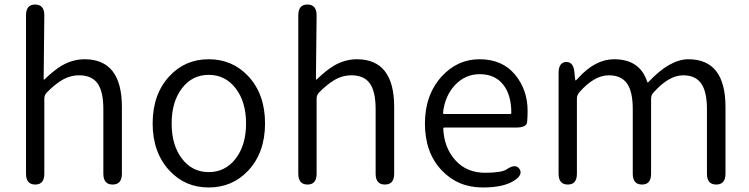

<svg xmlns="http://www.w3.org/2000/svg" viewBox="-20 -816 3314 849"><path d="M136 0Q95 0 95 -48V-748Q95 -796 135 -796Q176 -796 176 -748L173 -467Q173 -462 177 -465Q219 -506 255 -527Q303 -554 354 -554Q519 -554 519 -343V-48Q519 0 478 0Q437 0 437 -48V-333Q437 -411 411.5 -447Q386 -483 330 -483Q289 -483 253 -461Q221 -442 186 -406Q176 -395 176 -380V-48Q176 0 136 0Z M730 -61Q655 -141 655 -270.5Q655 -400 730 -480Q799 -554 903 -554Q1007 -554 1077 -480Q1152 -400 1152 -270.5Q1152 -141 1077 -61Q1007 13 903 13Q799 13 730 -61ZM784.5 -114.5Q830 -55 903 -55Q976 -55 1022 -114.5Q1068 -174 1068 -270Q1068 -366 1022 -425.5Q976 -485 903 -485Q830 -485 784.5 -425.5Q739 -366 739 -270Q739 -174 784.5 -114.5Z M1340 0Q1299 0 1299 -48V-748Q1299 -796 1339 -796Q1380 -796 1380 -748L1377 -467Q1377 -462 1381 -465Q1423 -506 1459 -527Q1507 -554 1558 -554Q1723 -554 1723 -343V-48Q1723 0 1682 0Q1641 0 1641 -48V-333Q1641 -411 1615.5 -447Q1590 -483 1534 -483Q1493 -483 1457 -461Q1425 -442 1390 -406Q1380 -395 1380 -380V-48Q1380 0 1340 0Z M2115 13Q2005 13 1934 -62Q1859 -140 1859 -270Q1859 -396 1933 -478Q2003 -554 2100 -554Q2201 -554 2257 -486.5Q2313 -419 2313 -326Q2313 -301 2311 -277Q2309 -252 2262 -252H1945Q1940 -252 1940 -247Q1944 -162 1994 -107Q2044 -52 2125 -52Q2197 -52 2220 -67Q2260 -94 2277 -69Q2294 -43 2253 -17Q2206 13 2115 13ZM1939 -317Q1939 -312 1944 -312H2236Q2241 -312 2241 -317Q2241 -397 2204.5 -442.5Q2168 -488 2101 -488Q2039 -488 1994 -442Q1947 -393 1939 -317Z M2491 0Q2450 0 2450 -48V-493Q2450 -540 2483 -542Q2516 -543 2520 -496L2523 -466Q2524 -460 2525.5 -460Q2527 -460 2536 -470Q2612 -554 2695 -554Q2810 -554 2842 -454Q2844 -449 2847 -453Q2942 -554 3024 -554Q3188 -554 3188 -343V-48Q3188 0 3147 0Q3106 0 3106 -48V-333Q3106 -411 3080.5 -447Q3055 -483 3001 -483Q2937 -483 2869 -406Q2859 -395 2859 -380V-48Q2859 0 2819 0Q2778 0 2778 -48V-333Q2778 -411 2752.5 -447Q2727 -483 2672 -483Q2607 -483 2541 -407Q2531 -395 2531 -380V-48Q2531 0 2491 0Z"/></svg>

Font: Resource Han Rounded JP Normal
Style: Regular
Weight: 350
Designer: Cyano Hao (round all glyphs); Ryoko NISHIZUKA 西塚涼子 (kana, bopomofo & ideographs); Paul D. Hunt (Latin, Greek & Cyrillic)
Foundry: Cyano Hao
Version: 0.990